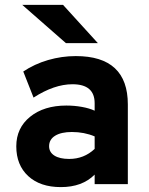

<svg xmlns="http://www.w3.org/2000/svg" viewBox="-20 -752 608 784"><path d="M228.5 12Q144 12 95.2 -33Q46.5 -78 46.5 -154.5Q46.5 -229.5 103 -275.2Q159.5 -321 251 -321Q283.5 -321 314.2 -315.5Q345 -310 366.5 -300V-330.5Q366.5 -408 276 -408Q201.5 -408 117 -353.5L75 -460Q120.5 -490.5 176.2 -506.8Q232 -523 289.5 -523Q502 -523 502 -325.5V0H366.5V-39Q316 12 228.5 12ZM262.5 -103Q323 -103 366.5 -144V-195Q324 -213 273.5 -213Q230 -213 205.2 -197.8Q180.5 -182.5 180.5 -155Q180.5 -130.5 202 -116.8Q223.5 -103 262.5 -103ZM249 -576 71 -732H237.5L379.5 -576Z"/></svg>

Font: Overpass ExtraBold
Style: Regular
Weight: 800
Designer: Delve Withrington, Dave Bailey, Thomas Jockin
Foundry: Delve Fonts LLC
Version: Version 4.000; ttfautohint (v1.8.3)